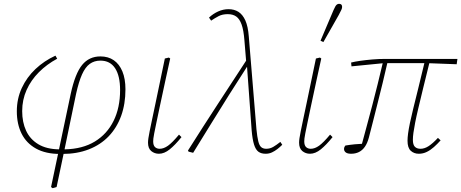

<svg xmlns="http://www.w3.org/2000/svg" viewBox="-20 -793 2412 1004"><path d="M255 191 247 185 350 -303Q373 -409 409.5 -453.5Q446 -498 505 -498Q546 -498 575 -478Q604 -458 620 -419.5Q636 -381 636 -326Q636 -249 613.5 -187Q591 -125 548.5 -80.5Q506 -36 444.5 -12Q383 12 305 12L310 -16L319 -12Q412 -14 476 -53Q540 -92 574 -161Q608 -230 608 -322Q608 -396 582 -436Q556 -476 505 -476Q473 -476 449.5 -459Q426 -442 409 -404Q392 -366 378 -303L315 0L276 185ZM294 12Q219 12 168.5 -16Q118 -44 93 -94Q68 -144 68 -211Q68 -277 94 -333Q120 -389 165.5 -432Q211 -475 270 -502L279 -486Q225 -457 183.5 -415.5Q142 -374 119 -322.5Q96 -271 96 -212Q96 -154 116.5 -109.5Q137 -65 180 -39Q223 -13 289 -12L297 -18Z M811 11Q788 11 771 -3Q754 -17 754 -47Q754 -57 756 -70.5Q758 -84 762.5 -106.5Q767 -129 774.5 -164.5Q782 -200 793 -252L842 -487L863 -492L870 -487L845 -373Q827 -290 815.5 -235.5Q804 -181 797 -147.5Q790 -114 786.5 -96Q783 -78 782 -69Q781 -60 781 -54Q781 -33 790.5 -24Q800 -15 815 -15Q836 -15 858.5 -31Q881 -47 916 -89L929 -76Q896 -35 867.5 -12Q839 11 811 11Z M966 0 963 -6Q1040 -128 1119 -249Q1198 -370 1277 -491L1282 -446H1273Q1225 -372 1177.5 -296.5Q1130 -221 1083.5 -145.5Q1037 -70 990 6ZM1369 11Q1346 11 1331.5 0.5Q1317 -10 1308.5 -37Q1300 -64 1296 -111L1271 -455L1268 -462L1258 -583Q1254 -635 1243.5 -664.5Q1233 -694 1215.5 -706.5Q1198 -719 1171 -719Q1143 -719 1123 -708.5Q1103 -698 1084 -685L1073 -701Q1094 -721 1120.5 -733Q1147 -745 1175 -745Q1205 -745 1227 -731Q1249 -717 1263 -686Q1277 -655 1281 -602L1321 -117Q1325 -77 1330.5 -54.5Q1336 -32 1346 -23.5Q1356 -15 1372 -15Q1392 -15 1409 -25Q1426 -35 1446 -51L1456 -36Q1444 -24 1430.5 -13.5Q1417 -3 1402 4Q1387 11 1369 11Z M1601 11Q1578 11 1561 -3Q1544 -17 1544 -47Q1544 -57 1546 -70.5Q1548 -84 1552.5 -106.5Q1557 -129 1564.5 -164.5Q1572 -200 1583 -252L1632 -487L1653 -492L1660 -487L1635 -373Q1617 -290 1605.5 -235.5Q1594 -181 1587 -147.5Q1580 -114 1576.5 -96Q1573 -78 1572 -69Q1571 -60 1571 -54Q1571 -33 1580.5 -24Q1590 -15 1605 -15Q1626 -15 1648.5 -31Q1671 -47 1706 -89L1719 -76Q1686 -35 1657.5 -12Q1629 11 1601 11ZM1656 -580Q1673 -620 1690 -660Q1707 -700 1724 -740Q1729 -751 1733 -758.5Q1737 -766 1742 -769.5Q1747 -773 1753 -773Q1761 -773 1765 -769Q1769 -765 1769 -757Q1769 -750 1765 -741.5Q1761 -733 1751 -714Q1731 -679 1711 -643.5Q1691 -608 1671 -573Z M1816 11Q1797 11 1788 4Q1779 -3 1779 -14Q1779 -20 1781.5 -25Q1784 -30 1786 -32Q1810 -36 1835.5 -38.5Q1861 -41 1887 -42L1886 -33L1869 -27Q1884 -83 1898.5 -136.5Q1913 -190 1927 -243.5Q1941 -297 1955 -353.5Q1969 -410 1983 -470H2007Q1994 -413 1981 -359.5Q1968 -306 1955.5 -257Q1943 -208 1931.5 -162Q1920 -116 1909 -74Q1901 -44 1888 -25.5Q1875 -7 1857 2Q1839 11 1816 11ZM1818 -446 1816 -466Q1836 -471 1864 -475Q1892 -479 1926 -482Q1960 -485 1996 -485H2372L2368 -457L2209 -463H1989ZM2170 11Q2145 11 2128 -4.5Q2111 -20 2111 -57Q2111 -73 2114 -95.5Q2117 -118 2123.5 -149.5Q2130 -181 2141 -225.5Q2152 -270 2167 -330.5Q2182 -391 2201 -471H2227Q2207 -391 2192.5 -331Q2178 -271 2167.5 -227Q2157 -183 2151 -152Q2145 -121 2142 -99.5Q2139 -78 2139 -62Q2139 -36 2149.5 -25.5Q2160 -15 2179 -15Q2200 -15 2221.5 -29Q2243 -43 2270 -72L2284 -59Q2267 -40 2249 -24Q2231 -8 2211.5 1.5Q2192 11 2170 11Z"/></svg>

Font: Source Serif 4 ExtraLight
Style: Italic
Weight: 250
Italic angle: -12°
Designer: Frank Grießhammer
Foundry: Adobe Systems Incorporated
Version: Version 4.004;hotconv 1.0.116;makeotfexe 2.5.65601